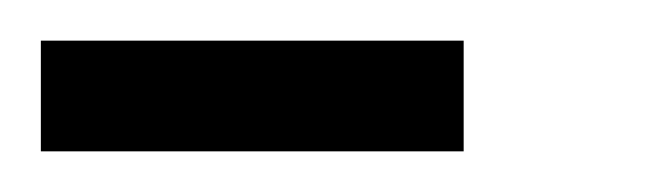

<svg xmlns="http://www.w3.org/2000/svg" viewBox="-20 -722 328 94"><path d="M0 -647.9V-702.1H207V-647.9Z"/></svg>

Font: Favorite Color
Style: Regular
Weight: 400
Designer: Bryce Wilner
Version: Version 1.000;PS 1.0;hotconv 16.6.51;makeotf.lib2.5.65220 DE